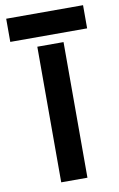

<svg xmlns="http://www.w3.org/2000/svg" viewBox="-90 -850 557 900"><g transform="rotate(-10 188.5 -400.0)"><path d="M126.6 0V-645.5H251.4V0ZM5.7 -689.7V-800H371.5V-689.7Z"/></g></svg>

Font: Big Shoulders Stencil Display SC Thin
Style: Regular
Weight: 100
Designer: Patric King
Foundry: XO Type Co
Version: Version 2.001